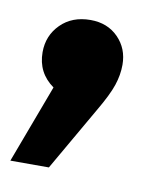

<svg xmlns="http://www.w3.org/2000/svg" viewBox="-78 -210 378 432"><g transform="rotate(10 111.0 6.5)"><path d="M61 178H-27L40 -1Q2 -28 2 -75Q2 -113 28 -139Q54 -165 96 -165Q135 -165 159.5 -140Q184 -115 184 -78Q184 -55 176 -31Q168 -7 145 32Z"/></g></svg>

Font: Szlgxwxxxixliatcpuztgldltzi
Style: Regular
Weight: 700
Italic angle: -8°
Designer: Carrois Corporate & Edenspiekermann
Foundry: Carrois Corporate GbR & Edenspiekermann AG
Version: Version 2.001